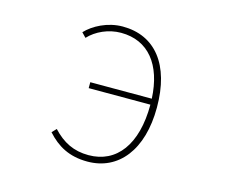

<svg xmlns="http://www.w3.org/2000/svg" viewBox="-105 -880 1210 1034"><g transform="rotate(15 500.0 -363.0)"><path d="M366 -371H710C710 -148 614 -22 458 -22C375 -22 314 -53 257 -114L234 -90C291 -26 359 13 461 13C634 13 748 -128 748 -365C748 -604 639 -739 458 -739C373 -739 296 -697 255 -653L279 -628C321 -673 388 -704 458 -704C611 -704 700 -591 709 -404H366Z"/></g></svg>

Font: Harano Aji Gothic CN ExtraLight
Style: Regular
Weight: 250
Foundry: Masamichi Hosoda
Version: HaranoAjiGothicCN-ExtraLight version 20230610;ttx 4.39.4